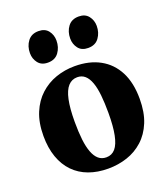

<svg xmlns="http://www.w3.org/2000/svg" viewBox="-146 -900 884 1013"><g transform="rotate(-20 296.0 -393.0)"><path d="M24 -267.5Q24 -342 46.8 -396.8Q69.5 -451.5 108.8 -487.2Q148 -523 198.2 -540.5Q248.5 -558 304 -558Q386 -558 445.2 -525.5Q504.5 -493 536.5 -431Q568.5 -369 568.5 -279Q568.5 -203 546 -148.2Q523.5 -93.5 484.2 -58Q445 -22.5 394.5 -5.8Q344 11 288 11Q227.5 11 178.8 -7Q130 -25 95.5 -60.5Q61 -96 42.5 -148.2Q24 -200.5 24 -267.5ZM298.5 -48.5Q329 -48.5 348.8 -71.2Q368.5 -94 378.2 -142Q388 -190 388 -265.5Q388 -321.5 383.5 -364.8Q379 -408 368.2 -437.8Q357.5 -467.5 340 -483Q322.5 -498.5 297 -498.5Q266.5 -498.5 245.8 -475.8Q225 -453 214.8 -405Q204.5 -357 204.5 -281Q204.5 -224.5 209.5 -181.2Q214.5 -138 225.8 -108.5Q237 -79 254.8 -63.8Q272.5 -48.5 298.5 -48.5ZM179 -623.5Q143.5 -623.5 125 -647.2Q106.5 -671 106.5 -702.5Q106.5 -741.5 127.5 -769.2Q148.5 -797 187.5 -797H188.5Q224.5 -797 242.8 -773.2Q261 -749.5 261 -718Q261 -680 240.5 -651.8Q220 -623.5 180 -623.5ZM405 -623.5Q369 -623.5 350.8 -647.2Q332.5 -671 332.5 -702.5Q332.5 -741.5 353.2 -769.2Q374 -797 413.5 -797H414.5Q450 -797 468.5 -773.2Q487 -749.5 487 -718Q487 -680 466.5 -651.8Q446 -623.5 406 -623.5Z"/></g></svg>

Font: Merriweather 48pt Black
Style: Regular
Weight: 900
Version: Version 2.100